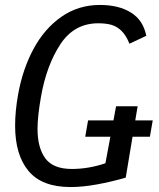

<svg xmlns="http://www.w3.org/2000/svg" viewBox="-20 -747 640 775"><path d="M376.5 -653Q279.5 -653 223.8 -568.5Q168 -484 145.5 -357Q131.5 -277.5 131.5 -227Q131.5 -150.5 163 -107.8Q194.5 -65 270 -65Q337.5 -65 405.5 -88L425.5 -195H324L335.5 -261H438L448.5 -318H535.5L526 -261H596.5L585 -195H515L487.5 -30Q429 -13 371 -2.5Q313 8 265 8Q149 8 95 -57Q41 -122 41 -239.5Q41 -298.5 53 -365Q71 -467 115 -549Q159 -631 227.5 -679Q296 -727 383.5 -727Q459.5 -727 508.8 -696.2Q558 -665.5 570.5 -602.5L502.5 -570.5Q489 -604.5 470 -622.8Q451 -641 428.8 -647Q406.5 -653 376.5 -653Z"/></svg>

Font: JuliaMono Italic
Style: Regular
Weight: 400
Italic angle: -9°
Monospace: yes
Designer: cormullion
Foundry: corm
Version: Version 0.049; ttfautohint (v1.8.4)